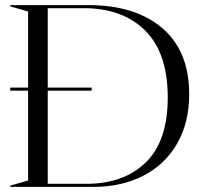

<svg xmlns="http://www.w3.org/2000/svg" viewBox="-20 -732 791 752"><path d="M20 -389H90V-687L20 -707V-712H326Q510 -712 615.5 -622Q721 -532 721 -363Q721 -252 674 -170Q627 -88 542 -44Q457 0 345 0H20V-5L90 -25V-377H20ZM319 -12Q464 -12 550.5 -95.5Q637 -179 637 -350Q637 -524 549 -612Q461 -700 307 -700H167V-389H339V-377H167V-12Z"/></svg>

Font: Nyght Serif Light
Style: Regular
Weight: 300
Designer: Maksym Kobuzan
Version: Version 0.410